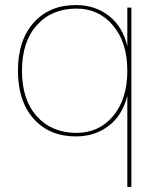

<svg xmlns="http://www.w3.org/2000/svg" viewBox="-20 -530 625 760"><path d="M484 -500H500V210H484V-151Q465 -74 410.5 -32Q356 10 280 10Q176 10 113.5 -59.5Q51 -129 51 -250Q51 -371 113.5 -440.5Q176 -510 280 -510Q357 -510 411.5 -467Q466 -424 484 -347ZM283 -4Q372 -4 428 -71Q484 -138 484 -250Q484 -362 427.5 -429Q371 -496 283 -496Q185 -496 126 -430.5Q67 -365 67 -250Q67 -135 126 -69.5Q185 -4 283 -4Z"/></svg>

Font: Elaine Sans Thin
Style: Regular
Weight: 250
Designer: Wei Huang
Foundry: Wei Huang
Version: Version 2.001;December 24, 2019;FontCreator 12.0.0.2547 64-b